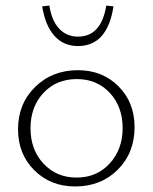

<svg xmlns="http://www.w3.org/2000/svg" viewBox="-20 -668 551 692"><path d="M261 -502Q367 -502 389 -645L363 -648Q345 -536 261 -536Q220 -536 193 -565Q166 -594 158 -648L132 -645Q143 -576 176 -539Q209 -502 261 -502ZM251 4Q162 4 103.5 -54.5Q45 -113 45 -202Q45 -294 106.5 -354.5Q168 -415 261 -415Q349 -415 407 -357Q465 -299 465 -210Q465 -117 404.5 -56.5Q344 4 251 4ZM256 -28Q329 -28 375.5 -79Q422 -130 422 -206Q422 -284 375.5 -333.5Q329 -383 257 -383Q183 -383 136.5 -333Q90 -283 90 -206Q90 -128 137 -78Q184 -28 256 -28Z"/></svg>

Font: EauTestInfant Light
Style: Regular
Weight: 300
Designer: Christian Thalmann (Catharsis Fonts)
Version: Version 0.001;PS 000.001;hotconv 1.0.88;makeotf.lib2.5.64775